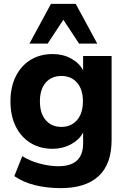

<svg xmlns="http://www.w3.org/2000/svg" viewBox="-20 -780 655 991"><path d="M294 191Q223 191 161.5 176Q100 161 54 129L95 26Q135 51 185.5 64.5Q236 78 281 78Q409 78 409 -40V-96Q389 -58 346 -35Q303 -12 252 -12Q186 -12 137 -42.5Q88 -73 61 -128Q34 -183 34 -257Q34 -330 61 -385Q88 -440 137 -470.5Q186 -501 252 -501Q305 -501 347 -478Q389 -455 409 -417V-491H556V-57Q556 67 489 129Q422 191 294 191ZM297 -125Q347 -125 377.5 -160Q408 -195 408 -257Q408 -319 377.5 -353.5Q347 -388 297 -388Q246 -388 216 -353.5Q186 -319 186 -257Q186 -195 216 -160Q246 -125 297 -125ZM132 -555 243 -760H371L482 -555H388L307 -678L226 -555Z"/></svg>

Font: Nunito Sans ExtraBold
Style: Regular
Weight: 800
Designer: Vernon Adams
Foundry: Vernon Adams
Version: Version 3.101; ttfautohint (v1.8.4.7-5d5b);gftools[0.9.27]